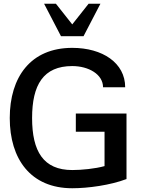

<svg xmlns="http://www.w3.org/2000/svg" viewBox="-20 -990 788 1023"><path d="M365 13C449 13 567 -3 654 -36V-385H384V-288H537V-105C487 -91 415 -84 365 -84C211 -84 151 -184 151 -361C151 -538 211 -638 365 -638C452 -638 529 -594 529 -525H647C647 -655 526 -735 365 -735C143 -735 32 -579 32 -361C32 -143 143 13 365 13ZM305 -797H425L515 -970H452L365 -860L278 -970H215Z"/></svg>

Font: Perun Medium
Style: Regular
Weight: 500
Foundry: Copyright (c) Stefan Peev, Context Ltd, 2016
Version: Version 1.089